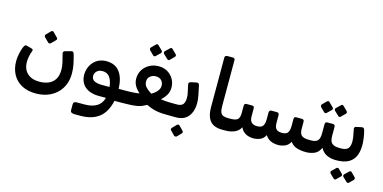

<svg xmlns="http://www.w3.org/2000/svg" viewBox="-88 -1251 3988 1997"><g transform="rotate(15 1905.5 -252.0)"><path d="M330 142Q243 142 180 108.5Q117 75 82.5 13Q48 -49 48 -132Q48 -169 57 -211.5Q66 -254 78 -284Q87 -304 94.5 -311Q102 -318 115 -314L163 -301Q181 -296 183.5 -288.5Q186 -281 181 -269Q169 -241 163.5 -208.5Q158 -176 158 -152Q158 -74 205.5 -30Q253 14 335 14Q391 14 434.5 -4.5Q478 -23 502.5 -63.5Q527 -104 526 -170Q526 -201 517 -241.5Q508 -282 495 -330Q488 -355 514 -362L572 -378Q586 -382 594 -377.5Q602 -373 607 -356Q622 -304 632 -255Q642 -206 642 -155Q642 -88 619.5 -33.5Q597 21 555 60.5Q513 100 456 121Q399 142 330 142ZM348 -403Q342 -397 333.5 -397.5Q325 -398 319 -404L274 -449Q268 -456 268 -464Q268 -472 274 -478L319 -524Q325 -530 333 -530Q341 -530 347 -524L392 -478Q408 -462 393 -448Z M782 246Q757 246 744.5 239Q732 232 732 213V150Q732 135 741 128Q750 121 770 121H850Q934 121 983.5 90Q1033 59 1049 -3H972Q909 -3 863 -24Q817 -45 792.5 -84.5Q768 -124 768 -178Q768 -216 781 -251Q794 -286 818 -313.5Q842 -341 877 -357Q912 -373 957 -373Q1050 -373 1099 -310.5Q1148 -248 1153 -128H1226Q1241 -128 1241 -113V-26Q1241 4 1211 4H1143Q1115 130 1040 188Q965 246 840 246ZM971 -122H1056Q1049 -191 1021 -227Q993 -263 944 -263Q916 -263 897.5 -252Q879 -241 870 -224.5Q861 -208 861 -190Q861 -155 890.5 -138.5Q920 -122 971 -122Z M1213 4Q1196 4 1196 -14V-103Q1196 -115 1203 -121.5Q1210 -128 1222 -128Q1257 -128 1286 -129Q1315 -130 1337 -132.5Q1359 -135 1374 -138Q1356 -155 1339 -175.5Q1322 -196 1311.5 -221.5Q1301 -247 1301 -278Q1301 -332 1327 -373.5Q1353 -415 1397.5 -439Q1442 -463 1497 -463Q1550 -463 1591 -439Q1632 -415 1656 -373.5Q1680 -332 1680 -282Q1680 -239 1661 -204.5Q1642 -170 1605 -137Q1632 -133 1652.5 -131Q1673 -129 1700 -128.5Q1727 -128 1771 -128Q1778 -128 1783 -123.5Q1788 -119 1788 -111V-30Q1788 4 1753 4Q1697 4 1659.5 2Q1622 0 1594 -5.5Q1566 -11 1540.5 -20Q1515 -29 1484 -44Q1459 -30 1436.5 -20.5Q1414 -11 1385.5 -6Q1357 -1 1316.5 1.5Q1276 4 1213 4ZM1493 -167Q1534 -190 1555 -217.5Q1576 -245 1576 -273Q1576 -309 1554 -331.5Q1532 -354 1494 -354Q1459 -354 1433.5 -333Q1408 -312 1408 -276Q1408 -241 1431 -216Q1454 -191 1493 -167ZM1436 -557Q1431 -551 1423 -551Q1415 -551 1408 -558L1365 -601Q1360 -608 1359.5 -615.5Q1359 -623 1365 -630L1408 -673Q1415 -680 1423 -680Q1431 -680 1436 -673L1480 -630Q1487 -624 1487.5 -615.5Q1488 -607 1481 -600ZM1588 -557Q1582 -550 1574 -551Q1566 -552 1560 -558L1515 -601Q1509 -607 1509 -615.5Q1509 -624 1515 -630L1560 -673Q1566 -680 1573 -680Q1580 -680 1587 -673L1631 -630Q1638 -624 1638 -615.5Q1638 -607 1631 -600Z M1760 4Q1751 4 1747 -1.5Q1743 -7 1743 -14V-104Q1743 -118 1751 -123Q1759 -128 1773 -128H1782Q1825 -128 1844 -150.5Q1863 -173 1863 -220Q1863 -236 1861.5 -250Q1860 -264 1856 -280L1839 -357Q1836 -372 1842 -379Q1848 -386 1860 -389L1917 -401Q1944 -407 1950 -379L1970 -283Q1975 -261 1977.5 -236Q1980 -211 1980 -195Q1980 -106 1936 -51Q1892 4 1806 4ZM1864 194Q1858 199 1850 198.5Q1842 198 1835 193L1792 149Q1786 144 1786 135.5Q1786 127 1792 121L1835 77Q1842 71 1849.5 71Q1857 71 1863 77L1906 121Q1913 127 1913.5 135.5Q1914 144 1907 150Z M2337 4H2301Q2246 4 2208 -15.5Q2170 -35 2150 -79Q2130 -123 2130 -196V-726Q2130 -737 2136.5 -743.5Q2143 -750 2156 -750H2217Q2229 -750 2234 -743.5Q2239 -737 2239 -727V-232Q2239 -189 2248.5 -166.5Q2258 -144 2279 -136Q2300 -128 2332 -128H2352Q2367 -128 2367 -113V-26Q2367 4 2337 4Z M2638 7Q2615 7 2589 1Q2563 -5 2539 -23Q2515 -41 2499 -75Q2483 -44 2457 -27Q2431 -10 2400 -3Q2369 4 2337 4Q2322 4 2322 -12V-98Q2322 -128 2352 -128Q2411 -128 2432.5 -146.5Q2454 -165 2454 -218V-294Q2454 -306 2460 -313Q2466 -320 2478 -320H2539Q2562 -320 2562 -295V-212Q2562 -163 2584 -144Q2606 -125 2643 -125Q2689 -125 2705.5 -149Q2722 -173 2722 -220V-293Q2722 -305 2728 -312.5Q2734 -320 2746 -320H2806Q2818 -320 2824 -312.5Q2830 -305 2830 -293V-213Q2830 -166 2848.5 -145.5Q2867 -125 2912 -125Q2957 -125 2973.5 -149Q2990 -173 2990 -220V-297Q2990 -307 2995 -313.5Q3000 -320 3010 -320H3077Q3086 -320 3092.5 -313.5Q3099 -307 3099 -297V-218Q3099 -168 3121.5 -148Q3144 -128 3201 -128H3220Q3235 -128 3235 -113V-26Q3235 4 3204 4Q3144 4 3101 -11Q3058 -26 3034 -62Q3014 -24 2979 -8.5Q2944 7 2906 7Q2862 7 2825.5 -8.5Q2789 -24 2766 -62Q2746 -23 2711 -8Q2676 7 2638 7Z M3205 4Q3190 4 3190 -12V-98Q3190 -128 3220 -128H3230Q3273 -128 3294.5 -149.5Q3316 -171 3316 -229V-326Q3316 -352 3340 -352H3400Q3424 -352 3424 -326V-229Q3424 -170 3450 -149Q3476 -128 3526 -128H3540Q3555 -128 3555 -113V-26Q3555 4 3525 4Q3474 4 3430 -15Q3386 -34 3359 -84Q3336 -32 3294 -14Q3252 4 3205 4ZM3307 -446Q3302 -440 3294 -440Q3286 -440 3279 -447L3236 -490Q3231 -497 3230.5 -504.5Q3230 -512 3236 -519L3279 -562Q3286 -569 3294 -569Q3302 -569 3307 -562L3351 -519Q3358 -513 3358.5 -504.5Q3359 -496 3352 -489ZM3459 -446Q3453 -439 3445 -440Q3437 -441 3431 -447L3386 -490Q3380 -496 3380 -504.5Q3380 -513 3386 -519L3431 -562Q3437 -569 3444 -569Q3451 -569 3458 -562L3502 -519Q3509 -513 3509 -504.5Q3509 -496 3502 -489Z M3525 4Q3518 4 3514 -1Q3510 -6 3510 -13V-100Q3510 -128 3540 -128H3549Q3607 -128 3626.5 -158.5Q3646 -189 3642 -244Q3640 -270 3634.5 -298Q3629 -326 3624 -352Q3620 -369 3625.5 -376Q3631 -383 3642 -385L3699 -397Q3714 -400 3721.5 -391Q3729 -382 3732 -368Q3736 -353 3740 -332Q3744 -311 3747.5 -287.5Q3751 -264 3752 -243Q3756 -166 3735.5 -110.5Q3715 -55 3664 -25Q3613 5 3525 4ZM3580 195Q3575 201 3567 200.5Q3559 200 3553 194L3510 152Q3505 146 3504.5 138Q3504 130 3510 124L3553 82Q3559 76 3566.5 76Q3574 76 3580 82L3622 124Q3628 130 3628.5 138.5Q3629 147 3623 153ZM3719 195Q3713 201 3705.5 200.5Q3698 200 3692 194L3648 152Q3643 146 3642.5 138Q3642 130 3648 124L3692 82Q3698 76 3705 76Q3712 76 3718 82L3760 124Q3766 130 3766.5 138.5Q3767 147 3761 153Z"/></g></svg>

Font: Rubik Medium
Style: Italic
Weight: 500
Italic angle: -12°
Designer: Hubert and Fischer
Foundry: Hubert and Fischer
Version: Version 2.300;gftools[0.9.30]